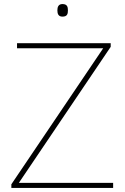

<svg xmlns="http://www.w3.org/2000/svg" viewBox="-20 -927 618 947"><path d="M288 -907C268 -907 263 -892 263 -876C263 -859 268 -845 288 -845C312 -845 315 -859 315 -876C315 -892 312 -907 288 -907ZM538 0V-25H73L526 -696V-714H64V-689H489L36 -18V0Z"/></svg>

Font: Noto Sans Gurmukhi Thin
Style: Regular
Weight: 100
Designer: Jelle Bosma - Monotype Design Team
Foundry: Monotype Imaging Inc.
Version: Version 2.004